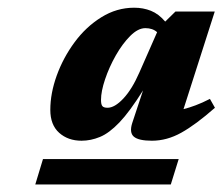

<svg xmlns="http://www.w3.org/2000/svg" viewBox="-20 -700 578 498"><path d="M323 -381 351 -465.5Q316.5 -410.5 289.8 -382.5Q263 -354.5 239.2 -344.8Q215.5 -335 191.5 -335Q156.5 -335 133.5 -355.5Q110.5 -376 110.5 -415Q110.5 -458 127.2 -504.2Q144 -550.5 173.5 -590.5Q203 -630.5 242.8 -655.2Q282.5 -680 328 -680Q351.5 -680 371.5 -672Q391.5 -664 408.5 -644L435 -670H537L456 -417Q470.5 -420.5 487.2 -426.8Q504 -433 524.5 -443.5L537.5 -420.5Q487.5 -376.5 450.2 -355.8Q413 -335 374 -335Q339.5 -335 327.2 -345.5Q315 -356 323 -381ZM242 -441Q242 -429 245.5 -424.8Q249 -420.5 259 -420.5Q277.5 -420.5 300 -444.5Q322.5 -468.5 341.5 -512L387.5 -616.5Q376 -627 357 -627Q338 -627 317.8 -606.8Q297.5 -586.5 280.2 -556Q263 -525.5 252.5 -494.2Q242 -463 242 -441ZM71.5 -221.5 91.5 -287.5H443.5L423 -221.5Z"/></svg>

Font: Newsreader 16pt ExtraBold
Style: Italic
Weight: 800
Italic angle: -17°
Designer: Hugues Gentile
Foundry: Production Type
Version: Version 1.003; ttfautohint (v1.8.3)